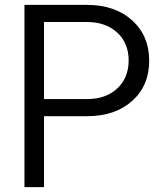

<svg xmlns="http://www.w3.org/2000/svg" viewBox="-20 -765 675 785"><path d="M80 0V-745H336Q450 -745 520 -682Q590 -619 590 -517Q590 -415 520.5 -352.5Q451 -290 336 -290H160V0ZM160 -360H336Q413 -360 459.5 -403.5Q506 -447 506 -518Q506 -589 459 -632Q412 -675 336 -675H160Z"/></svg>

Font: Plus Jakarta Display Light
Style: Regular
Weight: 300
Designer: Gumpita Rahayu
Foundry: Tokotype Studio
Version: Version 1.000;hotconv 1.0.109;makeotfexe 2.5.65596